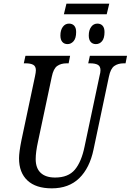

<svg xmlns="http://www.w3.org/2000/svg" viewBox="-20 -1019 714 1049"><path d="M84 -154Q84 -187 97 -252L171 -601Q176 -624 176 -635Q176 -657 161.5 -665Q147 -673 120 -673H110L119 -714H363L355 -673H344Q313 -673 292.5 -658.5Q272 -644 263 -600L188 -247Q175 -188 175 -150Q175 -100 202.5 -74.5Q230 -49 281 -49Q353 -49 389 -92Q425 -135 442 -218L524 -605Q529 -623 529 -635Q529 -657 514.5 -665Q500 -673 472 -673H462L471 -714H674L666 -673H656Q625 -673 604.5 -658.5Q584 -644 575 -600L491 -202Q470 -101 413 -45.5Q356 10 263 10Q176 10 130 -33Q84 -76 84 -154ZM343 -999H577L563 -941H329ZM310 -825Q310 -854 323 -872Q336 -890 357 -890Q375 -890 385.5 -878.5Q396 -867 396 -844Q396 -810 382 -794Q368 -778 349 -778Q331 -778 320.5 -790Q310 -802 310 -825ZM465 -825Q465 -854 478 -872Q491 -890 512 -890Q530 -890 540.5 -878.5Q551 -867 551 -844Q551 -810 537.5 -794Q524 -778 504 -778Q486 -778 475.5 -790Q465 -802 465 -825Z"/></svg>

Font: Noto Serif Cond
Style: Italic
Weight: 400
Width: 3
Italic angle: -12°
Designer: Monotype Design Team
Foundry: Monotype Imaging Inc.
Version: Version 1.001